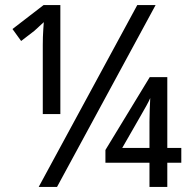

<svg xmlns="http://www.w3.org/2000/svg" viewBox="-20 -734 743 754"><path d="M132 0 519 -714H591L204 0ZM148 -557Q148 -574 148.5 -589Q149 -604 150 -618.5Q151 -633 152 -647Q143 -639 133.5 -630Q124 -621 115 -613L63 -573L29 -620L151 -714H217V-286H148ZM567 0V-95H394V-145L568 -431H637V-153H692V-95H637V0ZM460 -153H567V-256Q567 -279 568 -304Q569 -329 570 -349Q566 -339 555 -319Q544 -299 534 -282Z"/></svg>

Font: Noto Sans Display SemiCondensed
Style: Regular
Weight: 400
Width: 4
Version: Version 2.003